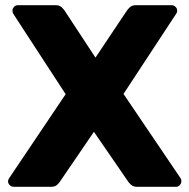

<svg xmlns="http://www.w3.org/2000/svg" viewBox="-20 -720 730 740"><path d="M33 0Q24 0 17.5 -6.5Q11 -13 11 -21Q11 -24 12 -27Q13 -30 15 -33L233 -357L31 -667Q28 -673 28 -679Q28 -687 34 -693.5Q40 -700 49 -700H194Q209 -700 217 -692.5Q225 -685 229 -679L348 -498L469 -679Q473 -685 481 -692.5Q489 -700 504 -700H642Q650 -700 656.5 -693.5Q663 -687 663 -679Q663 -672 659 -667L456 -358L676 -33Q678 -30 678.5 -27Q679 -24 679 -21Q679 -13 673 -6.5Q667 0 658 0H509Q494 0 485.5 -7.5Q477 -15 474 -20L342 -212L211 -20Q208 -15 200 -7.5Q192 0 177 0Z"/></svg>

Font: DVN-Rubik
Style: Bold
Weight: 700
Designer: Hubert and Fischer
Foundry: Hubert & Fischer
Version: Version 2.102